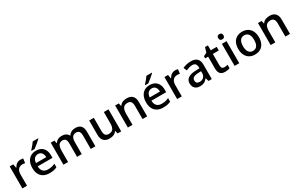

<svg xmlns="http://www.w3.org/2000/svg" viewBox="232 -2416 6269 4085"><g transform="rotate(-30 3367.0 -373.0)"><path d="M81.5 -541H169.4L186 -448.7H192.4Q220.2 -500 260 -525.6Q299.8 -551.3 348.6 -551.3Q374 -551.3 414.6 -544.9L401.4 -436.5Q369.6 -443.8 334.5 -443.8Q295.4 -443.8 265.6 -426.8Q235.8 -409.7 218.3 -378.4Q195.8 -338.9 195.8 -283.2V0H81.5Z M481.4 -266.6Q481.4 -355 511.2 -418.9Q541 -482.9 597.4 -517.1Q653.8 -551.3 731.9 -551.3Q803.7 -551.3 855.2 -521.7Q906.7 -492.2 934.1 -436.5Q961.4 -380.9 961.4 -303.2V-243.2H598.1Q599.6 -163.1 641.1 -119.9Q682.6 -76.7 758.8 -76.7Q807.1 -76.7 845.2 -84.7Q883.3 -92.8 933.6 -114.3V-27.3Q889.6 -6.8 847.2 1.5Q804.7 9.8 748 9.8Q664.1 9.8 604.2 -22.7Q544.4 -55.2 512.9 -117.2Q481.4 -179.2 481.4 -266.6ZM734.9 -467.8Q677.7 -467.8 642.6 -430.4Q607.4 -393.1 601.6 -321.8H853.5Q853 -389.6 821.5 -428.7Q790 -467.8 734.9 -467.8ZM772 -755.9H906.2V-746.6Q879.9 -720.2 826.4 -675.5Q772.9 -630.9 726.1 -595.7H648.9V-606.4Q689 -649.4 722.4 -689.9Q755.9 -730.5 772 -755.9Z M1090.3 -541H1178.7L1195.3 -470.2H1202.1Q1224.1 -508.8 1264.9 -530Q1305.7 -551.3 1356.9 -551.3Q1479.5 -551.3 1521.5 -466.8H1529.3Q1554.2 -506.8 1596.9 -529.1Q1639.6 -551.3 1692.9 -551.3Q1785.6 -551.3 1830.3 -502.9Q1875 -454.6 1875 -353V0H1761.2V-326.2Q1761.2 -394 1737.8 -426.3Q1714.4 -458.5 1665.5 -458.5Q1600.6 -458.5 1569.8 -415.5Q1540.5 -375 1540.5 -286.6V0H1425.3V-334Q1425.3 -396.5 1401.9 -427.5Q1378.4 -458.5 1330.6 -458.5Q1296.9 -458.5 1272.9 -447Q1249 -435.5 1233.9 -412.1Q1204.6 -367.7 1204.6 -269.5V0H1090.3Z M2034.7 -188.5V-541H2148.9V-216.8Q2148.9 -147.9 2174.3 -115.7Q2199.7 -83.5 2253.9 -83.5Q2327.1 -83.5 2360.4 -126Q2377.9 -147.9 2386.5 -183.8Q2395 -219.7 2395 -272V-541H2509.3V0H2420.4L2404.3 -71.3H2397.5Q2372.6 -31.2 2328.1 -10.7Q2283.7 9.8 2221.7 9.8Q2130.9 9.8 2082.8 -41Q2034.7 -91.8 2034.7 -188.5Z M2672.9 -541H2761.7L2777.8 -470.2H2784.7Q2809.6 -510.7 2854.2 -531Q2898.9 -551.3 2960.9 -551.3Q3052.2 -551.3 3099.9 -500.5Q3147.5 -449.7 3147.5 -353V0H3033.7V-324.7Q3033.7 -393.1 3008.1 -425.8Q2982.4 -458.5 2928.2 -458.5Q2855 -458.5 2822.8 -417Q2787.1 -372.6 2787.1 -269.5V0H2672.9Z M3274.9 -266.6Q3274.9 -355 3304.7 -418.9Q3334.5 -482.9 3390.9 -517.1Q3447.3 -551.3 3525.4 -551.3Q3597.2 -551.3 3648.7 -521.7Q3700.2 -492.2 3727.5 -436.5Q3754.9 -380.9 3754.9 -303.2V-243.2H3391.6Q3393.1 -163.1 3434.6 -119.9Q3476.1 -76.7 3552.2 -76.7Q3600.6 -76.7 3638.7 -84.7Q3676.8 -92.8 3727.1 -114.3V-27.3Q3683.1 -6.8 3640.6 1.5Q3598.1 9.8 3541.5 9.8Q3457.5 9.8 3397.7 -22.7Q3337.9 -55.2 3306.4 -117.2Q3274.9 -179.2 3274.9 -266.6ZM3528.3 -467.8Q3471.2 -467.8 3436 -430.4Q3400.9 -393.1 3395 -321.8H3647Q3646.5 -389.6 3615 -428.7Q3583.5 -467.8 3528.3 -467.8ZM3565.4 -755.9H3699.7V-746.6Q3673.3 -720.2 3619.9 -675.5Q3566.4 -630.9 3519.5 -595.7H3442.4V-606.4Q3482.4 -649.4 3515.9 -689.9Q3549.3 -730.5 3565.4 -755.9Z M3883.8 -541H3971.7L3988.3 -448.7H3994.6Q4022.5 -500 4062.3 -525.6Q4102.1 -551.3 4150.9 -551.3Q4176.3 -551.3 4216.8 -544.9L4203.6 -436.5Q4171.9 -443.8 4136.7 -443.8Q4097.7 -443.8 4067.9 -426.8Q4038.1 -409.7 4020.5 -378.4Q3998 -338.9 3998 -283.2V0H3883.8Z M4654.3 0 4630.9 -79.1H4627Q4588.4 -29.8 4547.1 -10Q4505.9 9.8 4444.8 9.8Q4393.1 9.8 4355.7 -9.8Q4318.4 -29.3 4298.3 -66.2Q4278.3 -103 4278.3 -153.8Q4278.3 -235.8 4341.1 -279.3Q4403.8 -322.8 4524.9 -326.7L4621.6 -329.6V-352.1Q4621.6 -409.2 4596.9 -437.5Q4572.3 -465.8 4521 -465.8Q4453.6 -465.8 4367.2 -424.8L4332 -505.4Q4423.8 -550.8 4538.1 -550.8Q4634.8 -550.8 4684.8 -501.7Q4734.9 -452.6 4734.9 -357.4V0ZM4621.1 -211.4V-259.3L4550.8 -256.3Q4469.2 -252.9 4432.6 -229Q4396 -205.1 4396 -155.8Q4396 -117.7 4418.7 -96.9Q4441.4 -76.2 4483.9 -76.2Q4524.9 -76.2 4555.9 -92.5Q4586.9 -108.9 4604 -139.6Q4621.1 -170.4 4621.1 -211.4Z M4905.8 -162.6V-452.1H4833V-503.4L4914.6 -543.5L4950.2 -661.6H5021.5V-541H5168V-452.1H5021.5V-172.4Q5021.5 -127 5038.8 -105.2Q5056.2 -83.5 5093.3 -83.5Q5137.2 -83.5 5178.7 -96.2V-10.7Q5151.4 0 5124.3 4.9Q5097.2 9.8 5063.5 9.8Q4981.4 9.8 4943.6 -32Q4905.8 -73.7 4905.8 -162.6Z M5409.7 0H5295.4V-541H5409.7ZM5288.1 -684.1Q5288.1 -716.8 5303.5 -732.7Q5318.8 -748.5 5351.6 -748.5Q5416 -748.5 5416 -684.1Q5416 -652.8 5399.7 -636.2Q5383.3 -619.6 5351.6 -619.6Q5288.1 -619.6 5288.1 -684.1Z M5541.5 -271.5Q5541.5 -359.4 5572 -422.1Q5602.5 -484.9 5659.9 -518.1Q5717.3 -551.3 5796.9 -551.3Q5874.5 -551.3 5931.4 -517.1Q5988.3 -482.9 6018.8 -419.7Q6049.3 -356.4 6049.3 -271.5Q6049.3 -183.6 6019 -120.4Q5988.8 -57.1 5931.2 -23.7Q5873.5 9.8 5793.9 9.8Q5716.3 9.8 5659.2 -25.4Q5602.1 -60.5 5571.8 -124.3Q5541.5 -188 5541.5 -271.5ZM5896.5 -127.4Q5932.1 -175.3 5932.1 -271.5Q5932.1 -370.6 5893.6 -418.5Q5858.9 -461.9 5794.9 -461.9Q5738.8 -461.9 5704.6 -426.8Q5658.7 -379.4 5658.7 -271.5Q5658.7 -179.2 5694.3 -129.4Q5728 -79.6 5795.9 -79.6Q5862.3 -79.6 5896.5 -127.4Z M6181.6 -541H6270.5L6286.6 -470.2H6293.5Q6318.4 -510.7 6363 -531Q6407.7 -551.3 6469.7 -551.3Q6561 -551.3 6608.6 -500.5Q6656.2 -449.7 6656.2 -353V0H6542.5V-324.7Q6542.5 -393.1 6516.8 -425.8Q6491.2 -458.5 6437 -458.5Q6363.8 -458.5 6331.5 -417Q6295.9 -372.6 6295.9 -269.5V0H6181.6Z"/></g></svg>

Font: Viking Open Sans Light
Style: Bold
Weight: 600
Foundry: Ascender Corporation
Version: Version 2.001